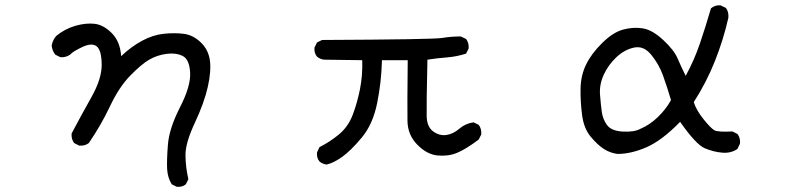

<svg xmlns="http://www.w3.org/2000/svg" viewBox="-20 -591 3040 742"><path d="M663.1 130.9 643.6 121.1Q627.9 95.7 626 63.5Q624 31.2 628.9 -31.7Q633.8 -94.7 675.8 -176.8Q717.8 -258.8 714.8 -310.5Q711.9 -362.3 685.5 -375Q659.2 -387.7 623 -382.8Q586.9 -377.9 556.6 -360.4Q526.4 -342.8 483.4 -298.8Q440.4 -254.9 405.3 -180.7Q370.1 -106.4 323.2 -38.1Q307.6 -26.4 286.1 -28.3L266.6 -38.1Q254.9 -53.7 256.8 -75.2Q293.9 -145.5 334 -216.8Q374 -288.1 373 -342.8Q372.1 -397.5 353.5 -412.1Q335 -426.8 297.9 -409.2Q260.7 -391.6 251 -379.9Q234.4 -368.2 212.9 -370.1L193.4 -379.9Q181.6 -395.5 179.7 -415Q183.6 -436.5 197.3 -452.1Q230.5 -479.5 271 -491.2Q311.5 -502.9 345.7 -499Q379.9 -495.1 412.1 -462.9Q444.3 -430.7 448.2 -374Q487.3 -411.1 529.3 -433.6Q571.3 -456.1 612.3 -460.4Q653.3 -464.8 689.5 -460.4Q725.6 -456.1 755.4 -427.7Q785.2 -399.4 791 -358.4Q796.9 -317.4 783.2 -255.9Q769.5 -194.3 732.9 -116.2Q696.3 -38.1 696.8 8.8Q697.3 55.7 708 101.6L698.2 121.1Q684.6 132.8 663.1 130.9Z M1242.2 44.9Q1226.6 43 1214.8 33.2Q1203.1 19.5 1205.1 -2L1214.8 -22.5Q1253.9 -42 1289.6 -71.3Q1325.2 -100.6 1342.8 -146.5Q1360.4 -192.4 1371.1 -246.1Q1381.8 -299.8 1379.9 -358.4L1232.4 -360.4Q1216.8 -362.3 1205.1 -372.1Q1193.4 -385.7 1195.3 -407.2L1205.1 -426.8L1224.6 -436.5Q1653.3 -438.5 1688.5 -444.3Q1723.6 -450.2 1760.7 -450.2L1781.2 -440.4Q1793 -424.8 1791 -403.3L1781.2 -383.8Q1745.1 -372.1 1707 -369.1Q1668.9 -366.2 1631.8 -360.4Q1627.9 -183.6 1628.9 -142.1Q1629.9 -100.6 1654.3 -83Q1678.7 -65.4 1705.1 -69.3Q1731.4 -73.2 1755.4 -93.8Q1779.3 -114.3 1810.5 -118.2L1830.1 -108.4Q1841.8 -92.8 1839.8 -71.3L1830.1 -51.8Q1779.3 -13.7 1745.6 0Q1711.9 13.7 1670.9 9.8Q1629.9 5.9 1592.8 -31.7Q1555.7 -69.3 1554.7 -123.5Q1553.7 -177.7 1555.7 -358.4H1456.1Q1454.1 -274.4 1437.5 -192.4Q1420.9 -110.4 1377.9 -59.1Q1335 -7.8 1301.8 15.6Q1268.6 39.1 1242.2 44.9Z M2366.2 3.9Q2336.9 0 2312.5 -16.1Q2288.1 -32.2 2262.2 -63.5Q2236.3 -94.7 2229.5 -146.5Q2222.7 -198.2 2223.6 -249Q2224.6 -299.8 2245.1 -341.8Q2265.6 -383.8 2307.1 -424.8Q2348.6 -465.8 2387.7 -476.6Q2426.8 -487.3 2463.9 -481.4Q2501 -475.6 2543 -436.5Q2585 -397.5 2598.6 -365.2Q2612.3 -333 2629.9 -297.9Q2663.1 -358.4 2685.5 -424.8Q2708 -491.2 2727.5 -558.6Q2743.2 -572.3 2764.6 -570.3L2785.2 -560.5Q2796.9 -544.9 2794.9 -522.5Q2775.4 -436.5 2742.7 -354.5Q2710 -272.5 2661.1 -196.3Q2670.9 -165 2699.2 -129.9Q2727.5 -94.7 2741.2 -87.4Q2754.9 -80.1 2810.5 -83L2830.1 -73.2Q2841.8 -57.6 2839.8 -36.1L2830.1 -15.6Q2804.7 2 2771 -1Q2737.3 -3.9 2703.6 -18.1Q2669.9 -32.2 2608.4 -120.1Q2538.1 -47.9 2478.5 -22Q2418.9 3.9 2366.2 3.9ZM2454.1 -92.8Q2491.2 -108.4 2522.5 -138.7Q2553.7 -168.9 2573.2 -204.1Q2557.6 -256.8 2542 -299.8Q2526.4 -342.8 2497.1 -378.9Q2467.8 -415 2430.7 -407.2Q2393.6 -399.4 2362.3 -370.1Q2331.1 -340.8 2313.5 -302.7Q2295.9 -264.6 2298.8 -225.6Q2301.8 -186.5 2305.7 -158.2Q2309.6 -129.9 2326.2 -107.4Q2342.8 -85 2386.7 -82.5Q2430.7 -80.1 2454.1 -92.8Z"/></svg>

Font: NaikaiFont
Style: Regular-Lite
Weight: 400
Version: Version 1.67